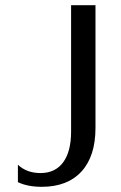

<svg xmlns="http://www.w3.org/2000/svg" viewBox="-20 -716 468 740"><path d="M49 -81Q83 -49 136 -49Q193 -49 223.5 -90.5Q254 -132 254 -209V-696H348V-223Q348 -114 294 -55Q240 4 141 4Q86 4 49 -14Z"/></svg>

Font: RIT Lekha
Style: Regular
Weight: 400
Designer: Rahul Radhakrishnan
Version: 1.0